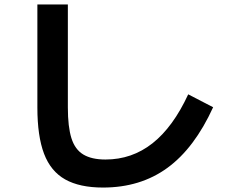

<svg xmlns="http://www.w3.org/2000/svg" viewBox="-20 -790 1040 863"><path d="M443 53Q338 53 273 16.5Q208 -20 178 -99Q148 -178 148 -307V-770H285V-307Q285 -220 301 -169Q317 -118 354.5 -95.5Q392 -73 454 -73Q573 -73 665.5 -146Q758 -219 826 -366L938 -308Q854 -124 732.5 -35.5Q611 53 443 53Z"/></svg>

Font: M PLUS 2 Thin
Style: Bold
Weight: 700
Version: Version 1.001